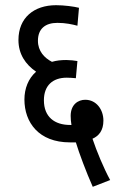

<svg xmlns="http://www.w3.org/2000/svg" viewBox="-20 -652 451 739"><path d="M337 67 404 41C379 -5 352 -70 336 -118C361 -129 378 -150 378 -188C378 -230 351 -268 308 -268C281 -268 252 -250 252 -206C252 -196 253 -183 255 -171C253 -171 252 -171 250 -171C190 -171 149 -202 149 -266C149 -323 183 -353 237 -353C247 -353 262 -352 272 -351L278 -417C268 -419 249 -421 235 -421C215 -421 197 -419 180 -414C151 -429 126 -455 126 -495C126 -541 154 -564 201 -564C233 -564 259 -558 278 -553L284 -622C265 -627 226 -632 196 -632C111 -632 51 -584 51 -498C51 -444 78 -404 119 -376C89 -350 74 -311 74 -269C74 -181 129 -104 249 -104C257 -104 264 -104 272 -104C284 -64 312 11 337 67Z"/></svg>

Font: Noto Sans ExtraCondensed
Style: Italic
Weight: 400
Width: 2
Italic angle: -12°
Designer: Monotype Design Team
Foundry: Monotype Imaging Inc.
Version: Version 2.013